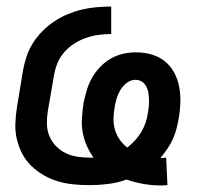

<svg xmlns="http://www.w3.org/2000/svg" viewBox="-20 -558 640 587"><path d="M473 9Q446 9 419.5 4.5Q393 0 367 -9Q339 1 310.5 4.5Q282 8 253 8Q228 8 203.5 5.5Q179 3 156 -4Q133 -11 112.5 -23Q92 -35 75.5 -51Q59 -67 48 -88Q37 -109 31.5 -132.5Q26 -156 27 -181Q28 -206 32 -231L50 -341Q54 -363 61 -384.5Q68 -406 80.5 -426Q93 -446 110 -463Q127 -480 146.5 -493Q166 -506 188 -515Q210 -524 231.5 -529Q253 -534 275.5 -536Q298 -538 320 -538V-454Q301 -454 282 -451.5Q263 -449 244 -442.5Q225 -436 207.5 -425Q190 -414 176.5 -398.5Q163 -383 155.5 -364.5Q148 -346 145 -327L126 -217Q123 -198 123.5 -178.5Q124 -159 131 -142Q138 -125 151 -111.5Q164 -98 180.5 -90Q197 -82 216 -79Q235 -76 255 -76Q255 -76 255 -76Q255 -76 255 -76Q258 -76 261 -76Q264 -76 266 -76Q254 -93 245.5 -112Q237 -131 233 -152.5Q229 -174 230.5 -196.5Q232 -219 235 -241Q239 -260 244.5 -279.5Q250 -299 260 -317.5Q270 -336 285 -352Q300 -368 318 -378.5Q336 -389 356 -393.5Q376 -398 396 -398Q420 -398 443 -391.5Q466 -385 483.5 -371Q501 -357 512 -337Q523 -317 527.5 -294Q532 -271 531.5 -247Q531 -223 527 -199Q524 -182 520 -166Q516 -150 509 -134Q502 -118 492 -103.5Q482 -89 471 -76Q472 -76 473 -75.5Q474 -75 476 -75Q479 -75 482 -75.5Q485 -76 488 -76L492 8Q487 8 482.5 8.5Q478 9 473 9ZM369 -107Q382 -117 393 -129Q404 -141 412 -154.5Q420 -168 425 -182.5Q430 -197 432 -212Q434 -223 435 -233.5Q436 -244 435.5 -254.5Q435 -265 433.5 -275Q432 -285 427 -294Q422 -303 413.5 -308.5Q405 -314 394 -314Q380 -314 367.5 -304.5Q355 -295 347.5 -282Q340 -269 336 -255Q332 -241 330 -227Q327 -210 327 -192.5Q327 -175 332 -159.5Q337 -144 346.5 -130.5Q356 -117 369 -107Z"/></svg>

Font: Iosevka Curly Slab MdExObl
Style: Regular
Weight: 500
Width: 7
Italic angle: -9°
Monospace: yes
Designer: Belleve Invis
Foundry: Belleve Invis
Version: Version 11.1.0; ttfautohint (v1.8.3)